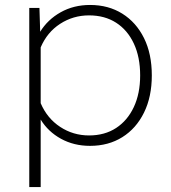

<svg xmlns="http://www.w3.org/2000/svg" viewBox="-20 -576 690 774"><path d="M343 -556Q417 -556 473 -521Q529 -486 560.5 -422.5Q592 -359 592 -272Q592 -186 560.5 -122Q529 -58 473 -23Q417 12 343 12Q278 12 226 -16.5Q174 -45 144 -94V178H98V-544H139L142 -448Q172 -497 224.5 -526.5Q277 -556 343 -556ZM339 -30Q402 -30 448 -60Q494 -90 519.5 -144.5Q545 -199 545 -272Q545 -346 519.5 -400.5Q494 -455 448 -484.5Q402 -514 339 -514Q275 -514 222.5 -480Q170 -446 144 -385V-160Q170 -99 222.5 -64.5Q275 -30 339 -30Z"/></svg>

Font: Azeret Mono Thin
Style: Regular
Weight: 100
Designer: Martin Vácha
Foundry: Displaay
Version: Version 1.002